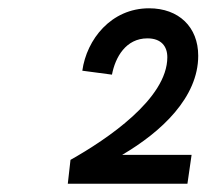

<svg xmlns="http://www.w3.org/2000/svg" viewBox="-20 -931 498 463"><path d="M150 -545.5 143.5 -488H432L442 -557.5H274.5C370 -613.5 458 -696.5 458 -796.5C458 -866 411 -911 339.5 -911C248 -911 189 -836 178.5 -760.5L250 -751C258 -793 283.5 -838.5 335.5 -838.5C368.5 -838.5 383.5 -819.5 383.5 -793C383.5 -693 238 -595 150 -545.5Z"/></svg>

Font: HK Grotesk
Style: Bold Italic
Weight: 700
Italic angle: -16°
Designer: Alfredo Marco Pradil
Foundry: Hanken Design Co.
Version: Version 3.001;FEAKit 1.0